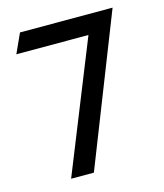

<svg xmlns="http://www.w3.org/2000/svg" viewBox="-93 -651 626 733"><g transform="rotate(-15 219.5 -285.0)"><path d="M19 -503H304L98 10H188L420 -580H54Z"/></g></svg>

Font: Charger Sport
Style: SeBd
Weight: 600
Designer: Jasper
Foundry: Cannot Into Space Fonts
Version: Version 1.1